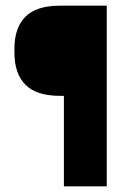

<svg xmlns="http://www.w3.org/2000/svg" viewBox="-20 -659 456 679"><path d="M242.5 -320H193Q108.5 -320 69.8 -359.5Q31 -399 31 -472.5V-487Q31 -560.5 69.8 -599.8Q108.5 -639 193.5 -639H242ZM357.5 -639V0H206V-639Z"/></svg>

Font: Anek Devanagari
Style: Bold
Weight: 700
Designer: Kailash Malviya (Devanagari) & Yesha Goshar (Latin)
Foundry: Ek Type
Version: Version 1.003